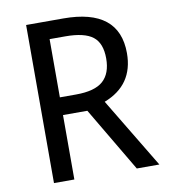

<svg xmlns="http://www.w3.org/2000/svg" viewBox="-81 -784 761 854"><g transform="rotate(-10 300.0 -357.0)"><path d="M94 -714H262Q514 -714 514 -513Q514 -369 379 -317L570 0H468L296 -291H186V0H94ZM259 -371Q344 -371 381.5 -404.5Q419 -438 419 -506Q419 -575 381 -604.5Q343 -634 257 -634H186V-371Z"/></g></svg>

Font: Noto Sans Mono UI
Style: Regular
Weight: 400
Monospace: yes
Designer: Monotype Design team
Foundry: Monotype Imaging Inc.
Version: Version 1.000